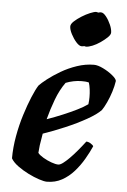

<svg xmlns="http://www.w3.org/2000/svg" viewBox="-52 -758 526 796"><g transform="rotate(5 211.0 -359.5)"><path d="M173 0Q162 0 140.5 -7Q119 -14 95 -26Q71 -38 50.5 -53Q30 -68 21 -84Q21 -129 29.5 -176.5Q38 -224 51.5 -267Q65 -310 79 -343.5Q93 -377 104 -394Q114 -405 136.5 -422.5Q159 -440 189.5 -458Q220 -476 255.5 -488Q291 -500 326 -500Q342 -500 364.5 -489Q387 -478 404 -464Q421 -450 422 -441Q419 -420 411.5 -396Q404 -372 394 -350.5Q384 -329 375 -316Q357 -297 318 -275Q279 -253 231 -232.5Q183 -212 139 -197Q133 -164 131 -148Q129 -132 128 -116Q135 -107 151 -97.5Q167 -88 185 -81.5Q203 -75 214 -75Q222 -75 233.5 -83.5Q245 -92 259.5 -106.5Q274 -121 290 -140Q306 -159 322 -180Q331 -180 340.5 -174Q350 -168 352 -163Q341 -138 324.5 -109.5Q308 -81 286 -56Q264 -31 236 -15.5Q208 0 173 0ZM150 -258Q184 -270 215 -283Q246 -296 272.5 -309Q299 -322 317 -335Q318 -343 318.5 -350.5Q319 -358 319 -365Q319 -381 317 -397Q315 -413 311 -425Q303 -427 296 -427.5Q289 -428 281 -428Q264 -428 247 -424.5Q230 -421 215 -415Q192 -383 176.5 -341.5Q161 -300 150 -258ZM286 -572Q277 -572 264.5 -586Q252 -600 242.5 -618.5Q233 -637 233 -650Q233 -660 245.5 -671.5Q258 -683 275.5 -694Q293 -705 310 -712Q327 -719 336 -719Q346 -719 357.5 -704.5Q369 -690 377 -671.5Q385 -653 385 -639Q385 -630 373 -618.5Q361 -607 345 -596Q329 -585 313 -578.5Q297 -572 286 -572ZM268 -572Q258 -572 245.5 -586Q233 -600 223.5 -618.5Q214 -637 214 -650Q214 -660 226.5 -671.5Q239 -683 256.5 -694Q274 -705 291 -712Q308 -719 316 -719Q327 -719 338 -704.5Q349 -690 357 -671Q365 -652 365 -639Q365 -630 353.5 -618.5Q342 -607 326 -596Q310 -585 294 -578.5Q278 -572 268 -572Z"/></g></svg>

Font: Texturina 12pt
Style: Bold Italic
Weight: 700
Italic angle: -11°
Designer: Guillermo Torres Carreño
Foundry: Omnibus-Type
Version: Version 1.002